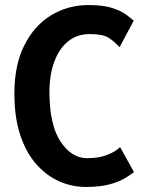

<svg xmlns="http://www.w3.org/2000/svg" viewBox="-20 -729 567 761"><path d="M320 12Q265.5 12 215 -10.2Q164.5 -32.5 124.2 -77.8Q84 -123 60.5 -193Q37 -263 37 -358Q37 -472 76.8 -550.2Q116.5 -628.5 183.2 -668.8Q250 -709 331 -709Q386 -709 420.8 -698.5Q455.5 -688 476.2 -673.5Q497 -659 510 -647L454 -542Q432.5 -565.5 409.5 -579.8Q386.5 -594 336 -594Q285 -594 249.2 -564.5Q213.5 -535 194.8 -483.2Q176 -431.5 176 -365Q176 -234.5 219.8 -168.2Q263.5 -102 325 -102Q372.5 -102 406 -115.5Q439.5 -129 456 -146L511 -47Q497 -35.5 473.8 -21.8Q450.5 -8 413.2 2Q376 12 320 12Z"/></svg>

Font: Alatsi
Style: Regular
Weight: 400
Designer: Spyros Zevelakis, Eben Sorkin
Foundry: www.sorkintype.com
Version: Version 1.008; ttfautohint (v1.8.4.7-5d5b)